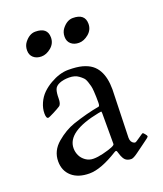

<svg xmlns="http://www.w3.org/2000/svg" viewBox="-117 -670 654 769"><g transform="rotate(-20 209.5 -285.5)"><path d="M237.5 -564.7Q258.1 -591.1 283.2 -591.1Q334.7 -591.1 334.7 -547.9Q334.7 -522.5 314.6 -505.7Q294.4 -489 273.6 -489Q252.7 -489 239.7 -500.4Q226.8 -511.7 226.8 -531.2Q226.8 -550.8 237.5 -564.7ZM77.6 -564.7Q98.1 -591.1 123.3 -591.1Q174.8 -591.1 174.8 -547.9Q174.8 -522.5 154.7 -505.7Q134.5 -489 113.6 -489Q92.8 -489 79.8 -500.4Q66.9 -511.7 66.9 -531.2Q66.9 -550.8 77.6 -564.7ZM335 -268.1 329.1 -64Q329.1 -44.9 342.8 -38.3Q345.5 -37.1 348.6 -37.1Q351.8 -37.1 369.3 -49.6Q386.7 -62 388.7 -62Q390.6 -62 396.9 -54.3Q403.1 -46.6 403.1 -43.8Q403.1 -41 396.4 -35.9Q389.6 -30.8 374.6 -19.8Q359.6 -8.8 339.8 5.6Q320.1 20 311.3 20Q302.5 20 296.3 17.6Q290 15.1 286.4 11.8Q282.7 8.5 279.4 2.9Q276.1 -2.7 274.7 -6.6Q273.2 -10.5 271.1 -17.1Q269 -23.7 267.6 -27.8Q265.4 -34.4 257.1 -29.1Q182.9 17.1 134.5 17.1Q86.2 17.1 59.1 -7Q32 -31 32 -71Q32 -116 69.1 -147.5Q106 -178.7 144.5 -191.9Q206.1 -212.6 259 -221.9Q263.9 -222.9 263.9 -237.5Q263.9 -252.2 263.7 -261.7Q263.4 -271.2 262.5 -286.3Q261.5 -301.3 259.2 -309.9Q256.8 -318.6 253.1 -330Q249.3 -341.3 242.9 -347.8Q236.6 -354.2 228 -360.4Q212.2 -372.1 187.6 -372.1Q163.1 -372.1 146.4 -365.1Q129.6 -358.2 124.9 -345.3Q120.1 -332.5 120.1 -308.1Q120.1 -283.7 110.5 -277.1Q100.8 -270.5 79.8 -259.8Q58.8 -249 54.9 -249Q45.9 -249 45.9 -270.6Q45.9 -292.2 55.7 -314.1Q65.4 -335.9 81.5 -351.7Q97.7 -367.4 117.9 -378.9Q158.2 -402.1 194.7 -402.1Q231.2 -402.1 254.4 -395.8Q277.6 -389.4 292.7 -378.1Q307.9 -366.7 317.4 -349.6Q335 -318.4 335 -268.1ZM107.9 -99.1Q107.9 -83 114.9 -68.2Q121.8 -53.5 136.4 -43.2Q150.9 -33 169.3 -33Q187.7 -33 210.4 -38.6Q263.9 -51.8 263.9 -61V-191.9Q263.9 -200 261.6 -200Q259.3 -200 250.5 -198.2Q107.9 -170.4 107.9 -99.1Z"/></g></svg>

Font: Fanwood Text
Style: Regular
Weight: 400
Version: Version 1.1001